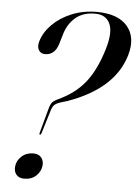

<svg xmlns="http://www.w3.org/2000/svg" viewBox="-52 -761 586 810"><g transform="rotate(5 240.5 -356.0)"><path d="M159 -299Q162.5 -311.5 168.2 -319.8Q174 -328 188 -335L209 -345.5Q272.5 -377.5 311.5 -429Q350.5 -480.5 376.5 -566Q398.5 -639.5 381.5 -675.5Q364.5 -711.5 319.5 -711.5Q267.5 -711.5 236 -684.5Q204.5 -657.5 191.5 -614L178.5 -570Q163.5 -523 123 -523Q104.5 -523 96 -537.5Q87.5 -552 94 -574.5Q105 -613 137.5 -646Q170 -679 218.5 -699.2Q267 -719.5 325 -719.5Q415 -719.5 455 -672.8Q495 -626 473 -549.5Q430.5 -404 235 -334.5L205.5 -325.5Q188 -320 180 -312Q172 -304 168 -290L137 -188.5Q135 -183 131.5 -183Q127.5 -183 129 -189ZM80.5 8Q59 8 47.8 -5.2Q36.5 -18.5 38.5 -39Q40.5 -64.5 60.8 -83Q81 -101.5 110.5 -101.5Q133 -101.5 144.2 -87.8Q155.5 -74 153.5 -54Q151.5 -30 132.2 -11Q113 8 80.5 8Z"/></g></svg>

Font: Fraunces 144pt S000
Style: Italic
Weight: 400
Italic angle: -16°
Version: Version 1.000; ttfautohint (v1.8.3)